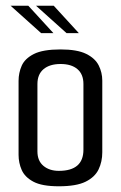

<svg xmlns="http://www.w3.org/2000/svg" viewBox="-20 -648 423 672"><path d="M186 4Q127 4 97 -12Q67 -28 56 -53Q45 -78 45 -106V-365Q45 -393 56 -418Q67 -443 98.5 -459Q130 -475 192 -475Q250 -475 281.5 -459.5Q313 -444 325.5 -419Q338 -394 338 -366V-115Q338 -82 325 -55Q312 -28 279.5 -12Q247 4 186 4ZM186 -50Q272 -50 272 -124V-354Q272 -388 251 -406Q230 -424 192 -424Q154 -424 132.5 -406Q111 -388 111 -354V-118Q111 -85 132 -67.5Q153 -50 186 -50ZM124 -532 17 -628H79L167 -532ZM213 -532 106 -628H168L256 -532Z"/></svg>

Font: Smooch Sans Medium
Style: Regular
Weight: 500
Designer: Robert E. Leuschke
Foundry: Robert E. Leuschke
Version: Version 1.010; ttfautohint (v1.8.3)